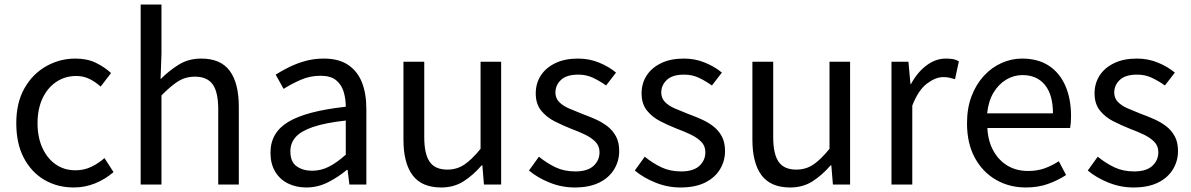

<svg xmlns="http://www.w3.org/2000/svg" viewBox="-20 -816 5266 849"><path d="M306 13Q234 13 176.5 -20.5Q119 -54 85.5 -117.5Q52 -181 52 -271Q52 -362 88 -425.5Q124 -489 184 -523Q244 -557 313 -557Q366 -557 404.5 -538Q443 -519 471 -493L425 -433Q402 -454 375.5 -467Q349 -480 317 -480Q268 -480 229 -454Q190 -428 168 -381Q146 -334 146 -271Q146 -209 167.5 -162Q189 -115 226.5 -89Q264 -63 314 -63Q352 -63 384 -78.5Q416 -94 442 -117L482 -55Q445 -23 400 -5Q355 13 306 13Z M602 0V-796H694V-578L690 -466Q728 -504 771 -530.5Q814 -557 870 -557Q956 -557 996 -502.5Q1036 -448 1036 -344V0H945V-332Q945 -409 920.5 -443Q896 -477 842 -477Q800 -477 767 -456Q734 -435 694 -394V0Z M1334 13Q1289 13 1253 -5Q1217 -23 1196.5 -57.5Q1176 -92 1176 -141Q1176 -230 1255.5 -277.5Q1335 -325 1509 -344Q1509 -379 1499.5 -410.5Q1490 -442 1466 -461.5Q1442 -481 1397 -481Q1350 -481 1308.5 -462.5Q1267 -444 1234 -423L1199 -486Q1224 -502 1257 -518.5Q1290 -535 1329 -546Q1368 -557 1412 -557Q1478 -557 1519.5 -529Q1561 -501 1580.5 -451.5Q1600 -402 1600 -334V0H1525L1517 -65H1514Q1476 -33 1430.5 -10Q1385 13 1334 13ZM1360 -61Q1399 -61 1434.5 -79Q1470 -97 1509 -132V-283Q1418 -273 1364 -254.5Q1310 -236 1287 -209.5Q1264 -183 1264 -147Q1264 -100 1292 -80.5Q1320 -61 1360 -61Z M1931 13Q1845 13 1804.5 -41Q1764 -95 1764 -199V-543H1856V-210Q1856 -135 1880 -100.5Q1904 -66 1958 -66Q2000 -66 2033 -88Q2066 -110 2105 -158V-543H2196V0H2120L2113 -85H2110Q2072 -41 2029.5 -14Q1987 13 1931 13Z M2521 13Q2464 13 2410.5 -8.5Q2357 -30 2319 -62L2363 -123Q2399 -94 2437 -76Q2475 -58 2524 -58Q2578 -58 2604.5 -82.5Q2631 -107 2631 -143Q2631 -171 2612.5 -189.5Q2594 -208 2565.5 -221.5Q2537 -235 2507 -246Q2469 -261 2432.5 -279.5Q2396 -298 2372.5 -327.5Q2349 -357 2349 -403Q2349 -447 2371 -481.5Q2393 -516 2435 -536.5Q2477 -557 2536 -557Q2586 -557 2629.5 -539Q2673 -521 2704 -495L2660 -438Q2632 -458 2602.5 -472Q2573 -486 2537 -486Q2485 -486 2460.5 -462.5Q2436 -439 2436 -407Q2436 -382 2452.5 -365Q2469 -348 2496 -336.5Q2523 -325 2553 -313Q2583 -302 2612.5 -289Q2642 -276 2665.5 -258Q2689 -240 2703.5 -213.5Q2718 -187 2718 -148Q2718 -104 2695.5 -67Q2673 -30 2629.5 -8.5Q2586 13 2521 13Z M2989 13Q2932 13 2878.5 -8.5Q2825 -30 2787 -62L2831 -123Q2867 -94 2905 -76Q2943 -58 2992 -58Q3046 -58 3072.5 -82.5Q3099 -107 3099 -143Q3099 -171 3080.5 -189.5Q3062 -208 3033.5 -221.5Q3005 -235 2975 -246Q2937 -261 2900.5 -279.5Q2864 -298 2840.5 -327.5Q2817 -357 2817 -403Q2817 -447 2839 -481.5Q2861 -516 2903 -536.5Q2945 -557 3004 -557Q3054 -557 3097.5 -539Q3141 -521 3172 -495L3128 -438Q3100 -458 3070.5 -472Q3041 -486 3005 -486Q2953 -486 2928.5 -462.5Q2904 -439 2904 -407Q2904 -382 2920.5 -365Q2937 -348 2964 -336.5Q2991 -325 3021 -313Q3051 -302 3080.5 -289Q3110 -276 3133.5 -258Q3157 -240 3171.5 -213.5Q3186 -187 3186 -148Q3186 -104 3163.5 -67Q3141 -30 3097.5 -8.5Q3054 13 2989 13Z M3474 13Q3388 13 3347.5 -41Q3307 -95 3307 -199V-543H3399V-210Q3399 -135 3423 -100.5Q3447 -66 3501 -66Q3543 -66 3576 -88Q3609 -110 3648 -158V-543H3739V0H3663L3656 -85H3653Q3615 -41 3572.5 -14Q3530 13 3474 13Z M3922 0V-543H3997L4006 -444H4008Q4036 -496 4076.5 -526.5Q4117 -557 4162 -557Q4181 -557 4194.5 -554.5Q4208 -552 4220 -545L4203 -466Q4189 -470 4178 -472.5Q4167 -475 4150 -475Q4117 -475 4079 -446.5Q4041 -418 4014 -349V0Z M4516 13Q4443 13 4384 -21Q4325 -55 4290.5 -118.5Q4256 -182 4256 -271Q4256 -338 4276 -390.5Q4296 -443 4330.5 -480.5Q4365 -518 4409 -537.5Q4453 -557 4499 -557Q4569 -557 4617 -526Q4665 -495 4690.5 -437.5Q4716 -380 4716 -302Q4716 -287 4715 -274Q4714 -261 4712 -250H4346Q4349 -192 4372.5 -149.5Q4396 -107 4435 -83.5Q4474 -60 4526 -60Q4566 -60 4598.5 -71.5Q4631 -83 4662 -103L4694 -42Q4659 -19 4615 -3Q4571 13 4516 13ZM4345 -315H4636Q4636 -397 4600.5 -440.5Q4565 -484 4501 -484Q4463 -484 4429.5 -464Q4396 -444 4373.5 -407Q4351 -370 4345 -315Z M4992 13Q4935 13 4881.5 -8.5Q4828 -30 4790 -62L4834 -123Q4870 -94 4908 -76Q4946 -58 4995 -58Q5049 -58 5075.5 -82.5Q5102 -107 5102 -143Q5102 -171 5083.5 -189.5Q5065 -208 5036.5 -221.5Q5008 -235 4978 -246Q4940 -261 4903.5 -279.5Q4867 -298 4843.5 -327.5Q4820 -357 4820 -403Q4820 -447 4842 -481.5Q4864 -516 4906 -536.5Q4948 -557 5007 -557Q5057 -557 5100.5 -539Q5144 -521 5175 -495L5131 -438Q5103 -458 5073.5 -472Q5044 -486 5008 -486Q4956 -486 4931.5 -462.5Q4907 -439 4907 -407Q4907 -382 4923.5 -365Q4940 -348 4967 -336.5Q4994 -325 5024 -313Q5054 -302 5083.5 -289Q5113 -276 5136.5 -258Q5160 -240 5174.5 -213.5Q5189 -187 5189 -148Q5189 -104 5166.5 -67Q5144 -30 5100.5 -8.5Q5057 13 4992 13Z"/></svg>

Font: Noto Sans HK
Style: Regular
Weight: 400
Designer: Ryoko NISHIZUKA 西塚涼子 (kana, bopomofo & ideographs); Paul D. Hunt (Latin, Greek & Cyrillic); Sandoll Communications 산돌커뮤니
Foundry: Adobe
Version: Version 2.004-H2;hotconv 1.0.118;makeotfexe 2.5.65603